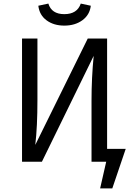

<svg xmlns="http://www.w3.org/2000/svg" viewBox="-20 -903 729 1072"><path d="M339 -760Q280 -760 240 -789.5Q200 -819 194 -871L250 -883Q268 -824 339 -824Q411 -824 431 -883L487 -871Q481 -820 440 -790Q399 -760 339 -760ZM578 -72H682L607 149H539L573 0H491V-343Q491 -466 503 -591L214 0H103V-688H189V-345Q189 -195 177 -94L470 -688H578Z"/></svg>

Font: FiraGO Book
Style: Regular
Weight: 350
Designer: bBox Type
Foundry: bBox Type GmbH
Version: Version 1.001;PS 001.001;hotconv 1.0.88;makeotf.lib2.5.64775